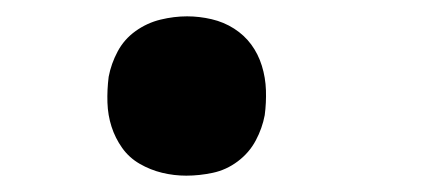

<svg xmlns="http://www.w3.org/2000/svg" viewBox="-20 -207 540 235"><path d="M208 8Q193 8 178.5 4.5Q164 1 151 -6.5Q138 -14 129.5 -26Q121 -38 116.5 -52Q112 -66 111.5 -81.5Q111 -97 113 -113Q116 -129 124 -144Q132 -159 146 -169Q160 -179 176.5 -183Q193 -187 209 -187Q224 -187 239 -183.5Q254 -180 266.5 -172Q279 -164 287.5 -152.5Q296 -141 300.5 -126.5Q305 -112 305.5 -96.5Q306 -81 304 -66Q301 -50 293 -35Q285 -20 271 -9.5Q257 1 240.5 4.5Q224 8 208 8Z"/></svg>

Font: Iosevka Oblique
Style: Bold
Weight: 700
Italic angle: -9°
Monospace: yes
Designer: Belleve Invis
Foundry: Belleve Invis
Version: Version 32.5.0; ttfautohint (v1.8.4)